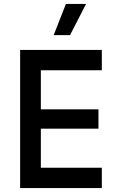

<svg xmlns="http://www.w3.org/2000/svg" viewBox="-20 -953 592 973"><path d="M82 0H496V-103H187V-301H479V-399H187V-597H496V-700H82ZM252 -775H335L416 -933H314Z"/></svg>

Font: Finlandica Medium
Style: Regular
Weight: 500
Designer: Niklas Ekholm, Juho Hiilivirta, Jaakko Suomalainen
Foundry: Helsinki Type Studio
Version: Version 2.000;Glyphs 3.2 (3202)